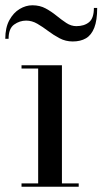

<svg xmlns="http://www.w3.org/2000/svg" viewBox="-42 -707 388 727"><path d="M192.5 -460V-12.5H256V0H39.5V-12.5H102.5V-447.5H39.5V-460ZM233.5 -550Q206.5 -550 183.8 -562Q161 -574 140.5 -589.5Q120 -605 99.5 -617Q79 -629 57 -629Q32.5 -629 11.5 -614Q-9.5 -599 -9.5 -560H-22Q-22 -602.5 -6.5 -630.8Q9 -659 32.5 -673Q56 -687 80.5 -687Q109 -687 131 -675Q153 -663 172 -647.5Q191 -632 209.2 -620Q227.5 -608 247 -608Q277 -608 295.2 -623Q313.5 -638 313.5 -677H326Q326 -630 315 -602Q304 -574 283.5 -562Q263 -550 233.5 -550Z"/></svg>

Font: Bodoni Moda 18pt
Style: Regular
Weight: 400
Designer: Owen Earl
Foundry: indestructible type
Version: Version 2.005